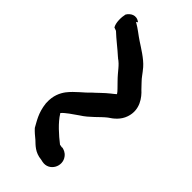

<svg xmlns="http://www.w3.org/2000/svg" viewBox="-33 -613 684 684"><g transform="rotate(-45 309.5 -270.5)"><path d="M165 -379C120 -374 96 -356 75 -345C64 -335 55 -324 46 -313C34 -300 14 -283 11 -249L9 -240C1 -200 48 -175 78 -198C90 -207 93 -218 95 -226L94 -227L96 -238V-239C117 -266 147 -300 175 -317C176 -318 176 -318 177 -318C189 -308 206 -283 219 -264C239 -232 267 -210 285 -187C296 -170 312 -149 339 -140C386 -124 422 -153 440 -173L459 -191C472 -204 481 -208 501 -225C524 -245 544 -279 558 -300C569 -317 584 -334 597 -357L601 -351C618 -373 604 -393 589 -402C573 -406 543 -407 528 -397V-396L524 -385C503 -363 483 -336 462 -313V-312H461C445 -288 428 -281 400 -253C388 -242 375 -227 367 -223C364 -226 360 -231 353 -240C339 -258 318 -278 306 -292C288 -308 269 -336 242 -357C226 -369 202 -381 168 -379Z"/></g></svg>

Font: Stray Cat
Style: Blk
Weight: 900
Version: Version 1.0